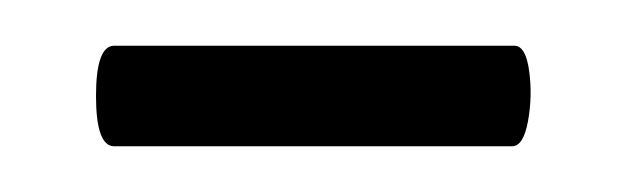

<svg xmlns="http://www.w3.org/2000/svg" viewBox="-20 -576 276 84"><path d="M30 -512Q22 -512 22 -534Q22 -556 30 -556H205Q210 -556 211.5 -545Q213 -534 211 -523Q209 -512 204 -512Z"/></svg>

Font: Junicode Cond Light
Style: Regular
Weight: 300
Width: 3
Designer: Peter S. Baker
Version: Version 2.201